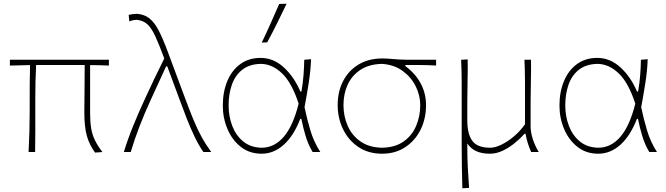

<svg xmlns="http://www.w3.org/2000/svg" viewBox="-20 -814 3568 1028"><path d="M133 0Q136 -56.5 137.5 -109.5Q139 -162.5 139 -223V-271Q139 -324 139.2 -371.8Q139.5 -419.5 141 -465.5L33 -463V-494H563V-463Q538 -464 512.8 -464.8Q487.5 -465.5 462.5 -465.5V-207Q462.5 -161 468.2 -126.8Q474 -92.5 488.5 -62.8Q503 -33 528.5 0L489 3Q458.5 -38.5 445 -86.5Q431.5 -134.5 431.5 -213Q431.5 -261 432.5 -321.2Q433.5 -381.5 433.5 -466Q413 -466 392.5 -466Q372 -466 352 -466H173.5Q171 -423.5 170 -380Q169 -336.5 169 -287V-223Q169 -163 169 -109.2Q169 -55.5 168 0Z M643 0Q663.5 -67.5 693.5 -141.2Q723.5 -215 754.5 -281.5Q778.5 -333.5 805 -389.5Q831.5 -445.5 859.5 -501Q831.5 -577 811 -621Q790.5 -665 768.2 -684.8Q746 -704.5 712 -708Q705 -708 695 -706.2Q685 -704.5 672.5 -699.5L669 -734.5Q680 -737 692.2 -738.5Q704.5 -740 713.5 -740Q753.5 -737 780.8 -715Q808 -693 830.5 -649.2Q853 -605.5 878.5 -536.5L971 -288Q996 -221 1016 -172.5Q1036 -124 1058 -83.5Q1080 -43 1111 0H1069Q1044 -36 1021.5 -83Q999 -130 979.2 -181Q959.5 -232 942 -279.5L875.5 -459H869.5L785.5 -276Q753 -205 726.8 -137Q700.5 -69 680 0Z M1380.5 9Q1316 9 1269.5 -27.5Q1223 -64 1198 -123Q1173 -182 1173 -249Q1173 -322.5 1197.2 -380.2Q1221.5 -438 1266.8 -471Q1312 -504 1375.5 -504Q1444.5 -504 1500 -452.8Q1555.5 -401.5 1588 -324H1594Q1602 -370 1605.2 -413Q1608.5 -456 1609 -494L1645.5 -497Q1643 -434 1632.8 -368.8Q1622.5 -303.5 1610.5 -240Q1623 -179.5 1641.5 -117Q1660 -54.5 1695 0H1654Q1630 -40 1616 -86.8Q1602 -133.5 1593.5 -177.5H1587.5Q1553 -87.5 1499.5 -39.2Q1446 9 1380.5 9ZM1380.5 -23Q1448.5 -23 1498.8 -81Q1549 -139 1579 -259Q1542.5 -371.5 1489.5 -421.8Q1436.5 -472 1375.5 -472Q1315 -470.5 1277 -440.5Q1239 -410.5 1221.5 -360.5Q1204 -310.5 1204 -249Q1204 -192 1223.2 -140.8Q1242.5 -89.5 1281.8 -57Q1321 -24.5 1380.5 -23ZM1381.5 -586Q1406.5 -638 1429.5 -689.8Q1452.5 -741.5 1475 -793L1514.5 -794Q1489.5 -741.5 1464 -690.2Q1438.5 -639 1410.5 -587Z M2026 9Q1952 9 1898.8 -27Q1845.5 -63 1816.8 -122.2Q1788 -181.5 1788 -251.5Q1788 -324.5 1817.5 -380.8Q1847 -437 1900.5 -469Q1954 -501 2026 -501Q2049 -501 2067.5 -499.2Q2086 -497.5 2112.2 -495.8Q2138.5 -494 2184 -494H2315V-463Q2277.5 -465.5 2237 -465.8Q2196.5 -466 2150.5 -466V-460Q2204 -420.5 2232.5 -367.2Q2261 -314 2261 -251Q2261 -178.5 2231.8 -119.5Q2202.5 -60.5 2149.5 -25.8Q2096.5 9 2026 9ZM2026 -23Q2096.5 -24.5 2141.8 -57Q2187 -89.5 2208.5 -141Q2230 -192.5 2230 -251Q2230 -302.5 2206 -351.5Q2182 -400.5 2136.2 -434Q2090.5 -467.5 2026 -472Q1957 -470.5 1911 -440.8Q1865 -411 1842 -361.5Q1819 -312 1819 -251.5Q1819 -192 1841.5 -140.5Q1864 -89 1910 -56.8Q1956 -24.5 2026 -23Z M2455.5 194Q2454 137.5 2453 84.5Q2452 31.5 2452 -29V-271Q2452 -332 2451.8 -385Q2451.5 -438 2449 -494L2484 -496Q2485 -440 2483.5 -386Q2482 -332 2482 -271V-169Q2482 -97 2508.8 -60Q2535.5 -23 2605 -23Q2631 -23 2665 -39.5Q2699 -56 2732.5 -84.5Q2766 -113 2791 -149V-271Q2791 -332 2790.8 -385Q2790.5 -438 2788 -494H2823Q2824 -438.5 2822.5 -384.8Q2821 -331 2821 -271V-137Q2821 -107 2832 -71.5Q2843 -36 2864.5 0H2824Q2813.5 -23.5 2805.8 -47.8Q2798 -72 2794 -97.5H2788Q2769 -75.5 2739 -50.5Q2709 -25.5 2673.8 -8.2Q2638.5 9 2604 9Q2559.5 9 2529.8 -4.8Q2500 -18.5 2482 -46V-29Q2482 31.5 2484.8 83.5Q2487.5 135.5 2491.5 192Z M3183 9Q3118.5 9 3072 -27.5Q3025.5 -64 3000.5 -123Q2975.5 -182 2975.5 -249Q2975.5 -322.5 2999.8 -380.2Q3024 -438 3069.2 -471Q3114.5 -504 3178 -504Q3247 -504 3302.5 -452.8Q3358 -401.5 3390.5 -324H3396.5Q3404.5 -370 3407.8 -413Q3411 -456 3411.5 -494L3448 -497Q3445.5 -434 3435.2 -368.8Q3425 -303.5 3413 -240Q3425.5 -179.5 3444 -117Q3462.5 -54.5 3497.5 0H3456.5Q3432.5 -40 3418.5 -86.8Q3404.5 -133.5 3396 -177.5H3390Q3355.5 -87.5 3302 -39.2Q3248.5 9 3183 9ZM3183 -23Q3251 -23 3301.2 -81Q3351.5 -139 3381.5 -259Q3345 -371.5 3292 -421.8Q3239 -472 3178 -472Q3117.5 -470.5 3079.5 -440.5Q3041.5 -410.5 3024 -360.5Q3006.5 -310.5 3006.5 -249Q3006.5 -192 3025.8 -140.8Q3045 -89.5 3084.2 -57Q3123.5 -24.5 3183 -23Z"/></svg>

Font: Commissioner Flair Thin
Style: Regular
Weight: 100
Designer: Kostas Bartsokas
Foundry: Kostas Bartsokas
Version: Version 1.000; ttfautohint (v1.8.3)